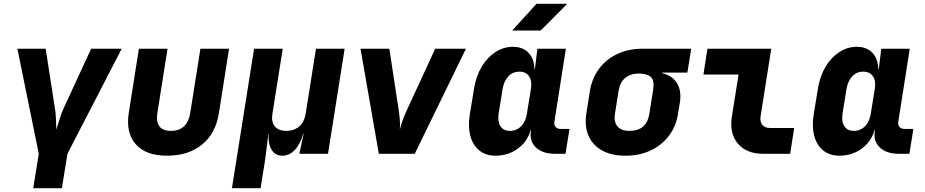

<svg xmlns="http://www.w3.org/2000/svg" viewBox="-20 -805 4840 1005"><path d="M154 180 183 0 71 -550H219L267 -241Q272 -213 273 -180Q274 -147 275 -127Q282 -147 291.5 -180Q301 -213 314 -240L457 -550H617L333 0L304 180Z M854 10Q743 10 690.5 -50Q638 -110 654 -214L707 -550H857L804 -215Q789 -120 875 -120Q961 -120 976 -215L1029 -550H1179L1126 -214Q1110 -108 1038.5 -49Q967 10 854 10Z M1194 180 1310 -550H1460L1406 -210Q1399 -167 1418.5 -143.5Q1438 -120 1479 -120Q1520 -120 1546.5 -143.5Q1573 -167 1580 -210L1634 -550H1784L1697 0H1547L1569 -105H1567Q1552 -51 1523.5 -20.5Q1495 10 1458 10Q1421 10 1402 -20.5Q1383 -51 1386 -105H1385L1368 30L1344 180Z M1963 0 1867 -550H2018L2065 -241Q2070 -213 2072.5 -183Q2075 -153 2073 -127Q2079 -153 2090.5 -183Q2102 -213 2115 -240L2258 -550H2419L2151 0Z M2661 -645 2788 -785H2949L2810 -645ZM2574 10Q2523 10 2489 -17.5Q2455 -45 2442 -93.5Q2429 -142 2439 -205L2462 -345Q2473 -409 2502 -457Q2531 -505 2573.5 -532.5Q2616 -560 2665 -560Q2716 -560 2746 -529Q2776 -498 2777 -445H2780L2793 -550H2942L2882 -168Q2879 -151 2888.5 -140.5Q2898 -130 2915 -130H2961L2940 0H2885Q2821 0 2786 -32.5Q2751 -65 2759 -117L2760 -125H2758Q2741 -64 2690.5 -27Q2640 10 2574 10ZM2649 -120Q2684 -120 2708 -144.5Q2732 -169 2738 -210L2759 -340Q2766 -381 2749.5 -405.5Q2733 -430 2698 -430Q2664 -430 2641 -405.5Q2618 -381 2611 -340L2590 -210Q2584 -169 2599.5 -144.5Q2615 -120 2649 -120Z M3254 10Q3181 10 3131.5 -17.5Q3082 -45 3060.5 -94.5Q3039 -144 3049 -210L3068 -330Q3079 -396 3116 -445.5Q3153 -495 3211.5 -522.5Q3270 -550 3343 -550H3598L3578 -425H3446V-422Q3499 -410 3523.5 -370Q3548 -330 3539 -270L3529 -210Q3519 -144 3481.5 -94.5Q3444 -45 3386 -17.5Q3328 10 3254 10ZM3275 -120Q3365 -120 3379 -210L3398 -330Q3407 -384 3387 -402Q3367 -420 3323 -420Q3280 -420 3252.5 -397Q3225 -374 3218 -330L3199 -210Q3192 -167 3212 -143.5Q3232 -120 3275 -120Z M3975 0Q3887 0 3842 -53.5Q3797 -107 3811 -195L3846 -415H3662L3683 -550H4017L3961 -195Q3957 -168 3970.5 -151.5Q3984 -135 4011 -135H4137L4116 0Z M4374 10Q4323 10 4289 -17.5Q4255 -45 4242 -93.5Q4229 -142 4239 -205L4262 -345Q4273 -409 4302 -457Q4331 -505 4373.5 -532.5Q4416 -560 4465 -560Q4516 -560 4546 -529Q4576 -498 4577 -445H4580L4593 -550H4742L4682 -168Q4679 -151 4688.5 -140.5Q4698 -130 4715 -130H4761L4740 0H4685Q4621 0 4586 -32.5Q4551 -65 4559 -117L4560 -125H4558Q4541 -64 4490.5 -27Q4440 10 4374 10ZM4449 -120Q4484 -120 4508 -144.5Q4532 -169 4538 -210L4559 -340Q4566 -381 4549.5 -405.5Q4533 -430 4498 -430Q4464 -430 4441 -405.5Q4418 -381 4411 -340L4390 -210Q4384 -169 4399.5 -144.5Q4415 -120 4449 -120Z"/></svg>

Font: JetBrains Mono NL ExtraBold
Style: Italic
Weight: 800
Italic angle: -9°
Monospace: yes
Designer: Philipp Nurullin, Konstantin Bulenkov
Foundry: JetBrains
Version: Version 2.305; ttfautohint (v1.8.4.7-5d5b)